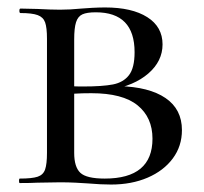

<svg xmlns="http://www.w3.org/2000/svg" viewBox="-20 -491 546 515"><path d="M468 -142Q468 -99 443.5 -66Q419 -33 376 -14.5Q333 4 278 4Q251 4 216 1Q202 0 182.5 -1Q163 -2 141 -2L80 -1Q63 0 33 0Q31 0 31 -6Q31 -12 33 -12Q66 -12 81 -17Q96 -22 101 -36.5Q106 -51 106 -81V-387Q106 -417 101 -431Q96 -445 81 -450.5Q66 -456 35 -456Q32 -456 32 -462Q32 -468 35 -468L80 -467Q118 -465 141 -465Q168 -465 198 -468Q208 -469 227.5 -470Q247 -471 262 -471Q334 -471 375 -445Q416 -419 416 -372Q416 -327 378 -294Q340 -261 275 -250L299 -260Q380 -258 424 -228Q468 -198 468 -142ZM179 -385V-256L148 -262Q168 -259 202 -259Q255 -259 283 -264.5Q311 -270 326 -289.5Q341 -309 341 -351Q341 -458 237 -458Q213 -458 201 -452.5Q189 -447 184 -431.5Q179 -416 179 -385ZM389 -119Q389 -176 349 -208.5Q309 -241 225 -241Q174 -241 148 -236L179 -245V-81Q179 -43 195.5 -27.5Q212 -12 261 -12Q389 -12 389 -119Z"/></svg>

Font: Cormorant SC Medium
Style: Regular
Weight: 500
Designer: Christian Thalmann (Catharsis Fonts)
Foundry: Catharsis Fonts
Version: Version 4.000